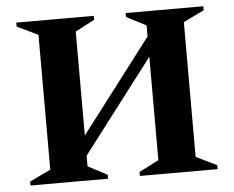

<svg xmlns="http://www.w3.org/2000/svg" viewBox="-49 -717 944 775"><g transform="rotate(-5 423.0 -330.0)"><path d="M44 0V-16L129 -57V-603L44 -644V-660H358V-644L280 -603V-182L567 -558V-603L487 -644V-660H802V-644L718 -603V-57L802 -16V0H487V-16L567 -57V-476L280 -100V-57L358 -16V0Z"/></g></svg>

Font: Spectral
Style: Bold
Weight: 700
Designer: Jean-Baptiste Levee
Foundry: Production Type
Version: Version 2.001